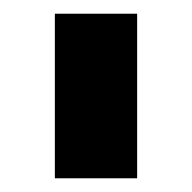

<svg xmlns="http://www.w3.org/2000/svg" viewBox="-20 -140 280 280"><path d="M60 -120H180V120H60Z"/></svg>

Font: SOV_raksil
Style: Book
Weight: 400
Version: Version 1.00